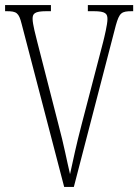

<svg xmlns="http://www.w3.org/2000/svg" viewBox="-20 -734 543 754"><path d="M65 -640 232 0H270L435 -635C449 -684 457 -690 498 -690H503V-714H325V-690H348C395 -690 402 -680 402 -659C402 -638 390 -589 385 -569L301 -247C278 -159 269 -113 255 -50C241 -109 232 -161 209 -247L126 -571C121 -591 108 -639 108 -660C108 -680 115 -690 162 -690H180V-714H0V-690H6C45 -690 54 -684 65 -640Z"/></svg>

Font: Noto Serif Thai ExtraCondensed ExtraLight
Style: Regular
Weight: 200
Width: 2
Designer: Monotype Design Team
Foundry: Monotype Imaging Inc.
Version: Version 2.002